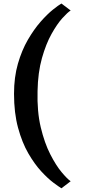

<svg xmlns="http://www.w3.org/2000/svg" viewBox="-20 -852 481 1061"><path d="M57.5 -334Q57.5 -425.5 79 -500Q100.5 -574.5 134.2 -632.5Q168 -690.5 204.5 -732Q241 -773.5 272.2 -798.5Q303.5 -823.5 319.5 -832.5L370.5 -794Q354 -784 324.8 -751.8Q295.5 -719.5 264.8 -664.5Q234 -609.5 211.8 -530.8Q189.5 -452 187.5 -348.5Q184.5 -235.5 205.2 -148.5Q226 -61.5 257.8 0.5Q289.5 62.5 320.8 99.8Q352 137 370.5 149.5L319.5 188.5Q306 180.5 275.5 157.8Q245 135 208 95Q171 55 136.5 -4.5Q102 -64 79.8 -145.8Q57.5 -227.5 57.5 -334Z"/></svg>

Font: Merriweather
Style: Bold
Weight: 700
Designer: Eben Sorkin
Foundry: Eben Sorkin
Version: Version 2.100; ttfautohint (v1.7.19-72a1) -l 8 -r 50 -G 200 